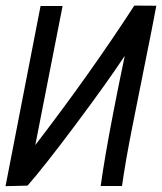

<svg xmlns="http://www.w3.org/2000/svg" viewBox="-20 -653 572 677"><path d="M453.6 -633.3 531.2 -632.8Q526.4 -606.9 515.6 -551.3Q504.9 -497.1 481.2 -379.2Q457.5 -261.2 446.3 -204.6Q421.9 -81.1 410.2 2.9H335Q349.6 -102.5 380.4 -260.7Q394.5 -335 419.9 -456.1Q357.4 -361.8 246.1 -212.9Q134.8 -64 77.1 1.5L-0.5 3.4L123 -631.8H200.7Q154.3 -395.5 124 -241.2L104.5 -141.6Q297.4 -392.6 453.6 -633.3Z"/></svg>

Font: Fantasque Sans Mono
Style: Italic
Weight: 400
Italic angle: -11°
Monospace: yes
Designer: Jany Belluz
Version: Version 1.8.0 ; ttfautohint (v1.8.2)